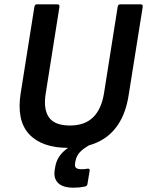

<svg xmlns="http://www.w3.org/2000/svg" viewBox="-20 -675 683 892"><path d="M297.8 12Q174.9 12 115.5 -51.5Q56.1 -115.1 76.1 -241.9L139.8 -643.3Q141.8 -655 152.1 -655H246.1Q258.1 -655 256.1 -642.6L192.2 -239.6Q180.9 -168.7 207.1 -130.3Q233.4 -91.9 305.2 -91.9Q373.7 -91.9 412.7 -130.2Q451.7 -168.4 463.4 -242.9L526.7 -643.3Q528.7 -655 539 -655H633Q645 -655 643 -642.6L577.7 -233.2Q565.4 -152.7 529.9 -98.2Q494.4 -43.6 436.5 -15.8Q378.6 12 297.8 12ZM322.3 197Q271.6 197 249.8 175Q227.9 153 234.2 114.6L236.9 98.7Q244.2 55.3 281 23.6Q317.7 -8.1 386.7 -26.4L405.3 -6.7Q367.6 14.2 351.5 31.5Q335.3 48.8 330.7 73L329 82.3Q326.3 98.9 333.5 105Q340.6 111.2 359.6 111.2Q367.6 111.2 373.3 110.5Q379 109.8 386 108.8Q391.7 107.5 394.7 110.3Q397.7 113.2 396.3 119.2L386.3 179.9Q384.9 189.6 374.6 191.6Q361.9 194.3 349.1 195.7Q336.4 197 322.3 197Z"/></svg>

Font: Sofia Sans Hairline
Style: Italic
Weight: 1
Italic angle: -9°
Designer: Botio Nikoltchev, Ani Petrova
Foundry: lettersoup
Version: Version 4.102